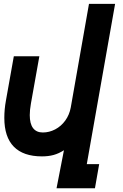

<svg xmlns="http://www.w3.org/2000/svg" viewBox="-20 -795 640 1000"><path d="M198.5 19.5Q101.5 19.5 52 -31Q2.5 -81.5 2.5 -181Q2.5 -225.5 11 -272L52 -502H185L141 -255.5Q135 -222 135 -195.5Q135 -150.5 152.2 -127.8Q169.5 -105 203 -105Q236.5 -105 267.5 -121.2Q298.5 -137.5 320 -167.2Q341.5 -197 348.5 -235L443.5 -775H579.5L432 60H496.5L474.5 185.5H274.5L313 -12.5Q286.5 4.5 259.5 12Q232.5 19.5 198.5 19.5Z"/></svg>

Font: JuliaMono ExtraBold
Style: Italic
Weight: 800
Italic angle: -9°
Monospace: yes
Designer: cormullion
Foundry: corm
Version: Version 0.057; ttfautohint (v1.8.4)